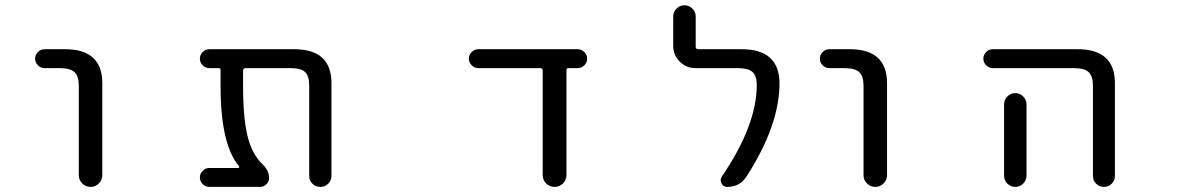

<svg xmlns="http://www.w3.org/2000/svg" viewBox="-20 -735 4540 734"><path d="M150.4 -474.6Q135.7 -474.6 125 -485.4Q114.3 -496.1 114.3 -510.7Q114.3 -525.4 125 -536.1Q135.7 -546.9 150.4 -546.9H228.5Q371.1 -546.9 371.1 -417V-65.4Q371.1 -46.9 357.9 -33.7Q344.7 -20.5 326.2 -20.5Q307.6 -20.5 294.4 -33.7Q281.2 -46.9 281.2 -65.4V-407.2Q281.2 -444.3 264.6 -459.5Q248 -474.6 207 -474.6Z M1247.1 -62.5Q1247.1 -44.9 1234.9 -32.7Q1222.7 -20.5 1204.6 -20.5Q1186.5 -20.5 1174.3 -32.7Q1162.1 -44.9 1162.1 -62.5V-407.2Q1162.1 -444.3 1146.5 -459.5Q1130.9 -474.6 1089.8 -474.6H918.9Q909.2 -474.6 909.2 -464.8V-405.3Q909.2 -261.7 933.6 -189.5Q951.2 -138.7 980.5 -110.4Q1008.8 -84 1008.8 -54.7Q1008.8 -41 998.5 -30.8Q988.3 -20.5 974.6 -20.5H780.3Q765.6 -20.5 754.9 -31.2Q744.1 -42 744.1 -56.6Q744.1 -71.3 754.9 -82Q765.6 -92.8 780.3 -92.8H890.6Q893.6 -92.8 894.5 -95.2Q895.5 -97.7 893.6 -99.6Q823.2 -183.6 823.2 -405.3V-466.8Q823.2 -474.6 815.4 -474.6H780.3Q765.6 -474.6 754.9 -485.4Q744.1 -496.1 744.1 -510.7Q744.1 -525.4 754.9 -536.1Q765.6 -546.9 780.3 -546.9H1104.5Q1247.1 -546.9 1247.1 -417Z M2145.5 -66.4Q2145.5 -46.9 2132.3 -33.7Q2119.1 -20.5 2100.1 -20.5Q2081.1 -20.5 2067.9 -33.7Q2054.7 -46.9 2054.7 -66.4V-464.8Q2054.7 -474.6 2044.9 -474.6H1808.6Q1793.9 -474.6 1783.2 -485.4Q1772.5 -496.1 1772.5 -510.7Q1772.5 -525.4 1783.2 -536.1Q1793.9 -546.9 1808.6 -546.9H2188.5Q2203.1 -546.9 2213.9 -536.1Q2224.6 -525.4 2224.6 -510.7Q2224.6 -496.1 2213.9 -485.4Q2203.1 -474.6 2188.5 -474.6H2153.3Q2145.5 -474.6 2145.5 -466.8Z M2815.4 -546.9Q2959 -546.9 2960 -417Q2960 -255.9 2834 -60.5Q2808.6 -20.5 2759.8 -20.5Q2745.1 -20.5 2738.3 -33.7Q2731.4 -46.9 2739.3 -59.6Q2873 -255.9 2873 -410.2Q2873 -445.3 2856.4 -460Q2839.8 -474.6 2799.8 -474.6H2638.7Q2603.5 -474.6 2578.6 -499.5Q2553.7 -524.4 2553.7 -559.6V-671.9Q2553.7 -689.5 2566.4 -702.1Q2579.1 -714.8 2596.7 -714.8Q2614.3 -714.8 2627 -702.1Q2639.6 -689.5 2639.6 -671.9V-556.6Q2639.6 -546.9 2649.4 -546.9Z M3150.4 -474.6Q3135.7 -474.6 3125 -485.4Q3114.3 -496.1 3114.3 -510.7Q3114.3 -525.4 3125 -536.1Q3135.7 -546.9 3150.4 -546.9H3228.5Q3371.1 -546.9 3371.1 -417V-65.4Q3371.1 -46.9 3357.9 -33.7Q3344.7 -20.5 3326.2 -20.5Q3307.6 -20.5 3294.4 -33.7Q3281.2 -46.9 3281.2 -65.4V-407.2Q3281.2 -444.3 3264.6 -459.5Q3248 -474.6 3207 -474.6Z M3775.4 -474.6Q3760.7 -474.6 3750 -485.4Q3739.3 -496.1 3739.3 -510.7Q3739.3 -525.4 3750 -536.1Q3760.7 -546.9 3775.4 -546.9H4099.6Q4242.2 -546.9 4242.2 -417V-62.5Q4242.2 -44.9 4230 -32.7Q4217.8 -20.5 4200.2 -20.5Q4182.6 -20.5 4170.4 -32.7Q4158.2 -44.9 4158.2 -62.5V-407.2Q4158.2 -444.3 4141.6 -459.5Q4125 -474.6 4085 -474.6ZM3904.3 -335.9V-99.6V-63.5Q3904.3 -45.9 3891.6 -33.2Q3878.9 -20.5 3861.3 -20.5Q3843.8 -20.5 3831.1 -33.2Q3818.4 -45.9 3818.4 -63.5V-99.6V-335.9Q3818.4 -353.5 3831.1 -366.2Q3843.8 -378.9 3861.3 -378.9Q3878.9 -378.9 3891.6 -366.2Q3904.3 -353.5 3904.3 -335.9Z"/></svg>

Font: Rounded-X Mgen+ 1mn regular
Style: Regular
Weight: 400
Designer: [Source Han Sans]
Ryoko NISHIZUKA  (kana & ideographs); Paul D. Hunt (Latin, Greek & Cyrillic); Wenlong ZHANG  (bopomofo
Version: Version 1.059.20150602